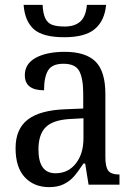

<svg xmlns="http://www.w3.org/2000/svg" viewBox="-20 -759 549 789"><path d="M44 -150Q44 -229 94 -267.5Q144 -306 248 -310L322 -313V-373Q322 -436 306 -466.5Q290 -497 241 -497Q194 -497 177.5 -469.5Q161 -442 161 -388Q82 -388 82 -450Q82 -497 127 -521.5Q172 -546 246 -546Q332 -546 372.5 -506Q413 -466 413 -373V-114Q413 -73 425 -57.5Q437 -42 468 -42H471V0H344L330 -87H323Q299 -51 282.5 -32.5Q266 -14 241.5 -2Q217 10 182 10Q120 10 82 -30.5Q44 -71 44 -150ZM323 -191V-273L268 -270Q197 -266 167.5 -236Q138 -206 138 -145Q138 -47 208 -47Q260 -47 291.5 -87Q323 -127 323 -191ZM77 -739H155Q157 -702 166.5 -683Q176 -664 194.5 -657Q213 -650 246 -650Q287 -650 310 -670.5Q333 -691 337 -739H416Q410 -674 370 -640Q330 -606 244 -606Q156 -606 119 -639Q82 -672 77 -739Z"/></svg>

Font: Noto Serif Narrow
Style: Regular
Weight: 400
Width: 4
Designer: Monotype Design Team
Foundry: Monotype Imaging Inc.
Version: Version 1.001